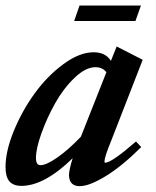

<svg xmlns="http://www.w3.org/2000/svg" viewBox="-26 -651 555 684"><path d="M238.3 -576.2 257.3 -631.3H476.1L456.5 -576.2ZM50.3 11.2Q21.5 11.2 7.6 -4.9Q-6.3 -21 -6.3 -55.7Q-6.3 -112.8 23.4 -185.1Q53.2 -257.3 97.9 -318.8Q142.6 -380.4 200 -422.6Q257.3 -464.8 307.6 -464.8Q350.1 -464.8 369.1 -434.1L389.6 -485.4L482.4 -438L369.1 -147Q346.2 -91.3 346.2 -75.7Q346.2 -71.3 348.6 -71.3Q371.6 -71.3 458.5 -147L477.1 -127Q408.2 -58.6 350.1 -23.2Q292 12.2 257.8 12.2Q220.7 12.2 219.7 -27.3Q220.2 -47.4 232.9 -87.4Q131.8 11.2 50.3 11.2ZM102.1 -88.4Q102.1 -62.5 118.2 -62.5Q139.2 -62.5 179.2 -90.6Q219.2 -118.7 262.2 -164.1L353 -393.6Q339.4 -411.6 314 -411.6Q278.8 -411.6 239.3 -373.5Q199.7 -335.4 170.4 -283Q141.1 -230.5 121.6 -176Q102.1 -121.6 102.1 -88.4Z"/></svg>

Font: Elstob 6pt
Style: Italic
Weight: 700
Italic angle: -20°
Designer: Peter S. Baker
Version: Version 1.015